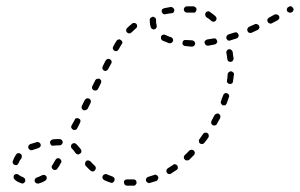

<svg xmlns="http://www.w3.org/2000/svg" viewBox="-20 -579 951 609"><path d="M404 10Q406 10 408 9Q409 8 411 6Q412 5 413 3Q413 1 413 -1Q413 -5 410 -8Q407 -10 403 -10Q398 -10 393 -10Q388 -10 383 -10Q379 -10 376 -8Q373 -5 373 -1Q373 1 374 3Q374 5 376 7Q377 8 379 9Q381 10 383 10Q388 10 393 10Q398 10 404 10ZM91 -11Q89 -8 90 -4Q91 -2 92 0Q93 1 95 2Q97 3 99 3Q101 4 103 3Q114 0 124 -6Q125 -7 126 -9Q128 -10 128 -12Q129 -14 128 -16Q128 -18 127 -20Q125 -23 121 -24Q117 -25 113 -23Q106 -19 97 -16Q93 -15 91 -11ZM33 -27Q29 -27 26 -25Q23 -22 23 -17Q23 -13 26 -10Q34 -2 47 2Q49 3 51 3Q53 3 55 2Q57 1 58 -1Q59 -2 60 -4Q61 -8 59 -12Q57 -15 53 -17Q45 -20 40 -24Q37 -27 33 -27ZM481 -11Q483 -14 482 -18Q481 -20 479 -22Q478 -23 476 -24Q474 -25 472 -25Q470 -25 469 -24Q459 -21 450 -18Q446 -17 444 -13Q442 -10 443 -6Q444 -4 445 -2Q446 -1 448 0Q450 1 452 2Q454 2 456 1Q466 -2 476 -5Q480 -7 481 -11ZM334 1Q336 1 338 0Q340 -1 341 -3Q342 -4 343 -6Q344 -10 343 -14Q341 -17 337 -19Q328 -22 319 -26Q317 -27 315 -27Q313 -27 312 -26Q310 -26 308 -24Q307 -23 306 -21Q304 -17 305 -14Q307 -10 310 -8Q320 -3 330 0Q332 1 334 1ZM543 -43Q544 -44 544 -46Q544 -48 544 -50Q544 -52 542 -54Q540 -57 536 -58Q532 -59 529 -56Q520 -50 512 -45Q509 -43 508 -39Q507 -35 509 -32Q511 -28 515 -27Q519 -26 522 -28Q531 -34 540 -40Q542 -41 543 -43ZM270 -36Q272 -35 274 -35Q276 -36 278 -36Q280 -37 281 -39Q284 -42 284 -46Q284 -50 281 -53Q274 -59 267 -67Q266 -68 264 -69Q262 -70 260 -70Q258 -70 256 -70Q254 -69 253 -68Q250 -65 250 -61Q249 -56 252 -53Q259 -45 267 -38Q268 -37 270 -36ZM144 -48Q145 -44 148 -42Q150 -40 152 -40Q154 -40 156 -40Q158 -40 159 -41Q161 -43 162 -44Q168 -52 173 -62Q174 -64 175 -66Q175 -68 174 -70Q174 -72 172 -73Q171 -75 169 -76Q166 -78 162 -77Q158 -76 156 -72Q151 -63 146 -55Q143 -52 144 -48ZM49 -85Q49 -89 45 -91Q44 -92 42 -93Q40 -93 38 -93Q36 -93 34 -92Q33 -91 31 -89Q25 -80 21 -69Q20 -67 20 -65Q20 -63 21 -61Q22 -59 23 -58Q25 -56 27 -56Q31 -54 34 -56Q38 -58 39 -62Q42 -70 48 -77Q50 -81 49 -85ZM597 -90Q598 -92 598 -94Q598 -96 597 -98Q596 -100 595 -101Q592 -104 588 -104Q583 -104 580 -101Q574 -94 566 -87Q565 -86 564 -84Q563 -82 563 -80Q563 -78 564 -76Q565 -74 566 -73Q569 -70 573 -70Q577 -70 580 -72Q588 -80 595 -87Q596 -89 597 -90ZM227 -89Q231 -89 234 -92Q238 -94 238 -98Q239 -102 236 -106Q228 -116 222 -122Q219 -125 215 -125Q211 -125 208 -122Q207 -121 206 -119Q205 -117 205 -115Q205 -113 206 -111Q206 -109 208 -108Q213 -103 220 -93Q223 -90 227 -89ZM108 -114Q110 -117 109 -121Q108 -123 107 -125Q106 -126 104 -127Q102 -128 100 -129Q98 -129 96 -128Q85 -125 76 -122Q72 -120 70 -116Q69 -112 70 -109Q72 -105 76 -103Q80 -102 83 -103Q92 -106 101 -109Q105 -110 108 -114ZM176 -121Q179 -124 179 -128Q179 -132 176 -135Q173 -138 168 -138Q158 -138 148 -137Q144 -136 141 -133Q138 -130 139 -126Q139 -122 142 -119Q145 -116 149 -117Q159 -118 169 -118Q173 -118 176 -121ZM642 -150Q642 -154 638 -157Q637 -158 635 -158Q633 -159 631 -158Q629 -158 627 -157Q626 -156 624 -154Q619 -146 613 -138Q610 -135 611 -131Q611 -127 614 -124Q618 -122 622 -122Q626 -123 628 -126Q635 -134 641 -143Q643 -146 642 -150ZM206 -174Q208 -170 211 -168Q215 -166 219 -167Q223 -168 225 -172L234 -190Q236 -194 235 -198Q234 -201 230 -203Q226 -205 222 -204Q218 -203 217 -199L207 -181Q205 -178 206 -174ZM679 -208Q679 -210 679 -212Q678 -214 677 -215Q676 -217 674 -218Q670 -220 666 -218Q662 -217 660 -213Q656 -205 651 -196Q649 -192 650 -188Q651 -184 655 -182Q656 -181 658 -181Q660 -181 662 -181Q664 -182 666 -183Q667 -184 668 -186Q673 -195 678 -204Q679 -206 679 -208ZM239 -236Q240 -232 244 -230Q248 -228 252 -230Q256 -231 258 -234L267 -252Q269 -256 268 -260Q267 -264 263 -266Q259 -268 255 -267Q251 -265 249 -262L240 -244Q238 -240 239 -236ZM707 -274Q707 -276 706 -278Q705 -280 704 -281Q702 -283 700 -283Q696 -285 693 -283Q689 -281 688 -277Q684 -268 681 -258Q679 -254 681 -251Q683 -247 686 -245Q688 -245 690 -245Q692 -245 694 -245Q696 -246 697 -248Q699 -249 699 -251Q703 -261 706 -271Q707 -272 707 -274ZM272 -299Q273 -295 277 -293Q281 -291 285 -292Q289 -293 291 -297L300 -315Q302 -319 301 -323Q299 -327 296 -329Q292 -330 288 -329Q284 -328 282 -324L273 -306Q271 -303 272 -299ZM720 -349Q717 -352 713 -353Q711 -353 709 -352Q707 -351 706 -350Q704 -349 703 -347Q702 -345 702 -343Q702 -334 700 -324Q699 -320 701 -317Q704 -313 708 -313Q710 -312 712 -313Q714 -313 715 -314Q717 -315 718 -317Q719 -319 719 -321Q721 -332 722 -342Q723 -346 720 -349ZM305 -361Q306 -357 310 -355Q314 -353 318 -355Q321 -356 323 -360L333 -378Q335 -381 334 -385Q332 -389 329 -391Q325 -393 321 -392Q317 -390 315 -387L306 -369Q304 -365 305 -361ZM716 -418Q715 -420 713 -421Q712 -422 710 -423Q708 -423 706 -423Q702 -422 700 -419Q697 -415 698 -411Q700 -402 701 -392Q701 -388 704 -385Q708 -382 712 -383Q714 -383 716 -384Q717 -385 719 -387Q720 -388 720 -390Q721 -392 721 -394Q719 -404 718 -415Q717 -417 716 -418ZM338 -424Q339 -420 343 -418Q346 -416 350 -417Q354 -418 356 -422Q361 -431 366 -439Q369 -442 368 -446Q367 -450 363 -452Q360 -455 356 -454Q352 -453 350 -450Q344 -441 339 -431Q337 -428 338 -424ZM596 -434Q599 -437 599 -441Q599 -445 596 -448Q593 -451 589 -451Q579 -452 569 -452Q565 -453 562 -450Q559 -448 559 -443Q558 -439 561 -436Q564 -433 568 -433Q578 -432 588 -431Q593 -431 596 -434ZM667 -442Q670 -445 669 -449Q668 -451 667 -453Q666 -455 665 -456Q663 -457 661 -457Q659 -458 657 -457Q647 -455 638 -454Q633 -453 631 -450Q628 -447 629 -443Q630 -439 633 -436Q636 -434 640 -434Q650 -436 661 -438Q665 -439 667 -442ZM524 -443Q527 -445 529 -449Q529 -451 529 -453Q529 -454 528 -456Q527 -458 526 -459Q524 -461 522 -461Q513 -464 505 -468Q501 -470 497 -469Q493 -468 491 -464Q490 -460 491 -456Q492 -452 496 -450Q505 -446 516 -442Q520 -441 524 -443ZM734 -459Q735 -460 736 -462Q737 -464 737 -466Q737 -468 736 -470Q735 -474 731 -476Q728 -477 724 -476Q714 -473 705 -470Q701 -468 699 -465Q697 -461 698 -457Q699 -455 700 -454Q701 -452 703 -451Q705 -450 707 -450Q709 -450 711 -451Q720 -454 730 -457Q732 -458 734 -459ZM380 -483Q380 -479 383 -476Q386 -473 390 -473Q394 -473 397 -476Q404 -483 411 -489Q414 -491 415 -495Q415 -500 413 -503Q410 -506 406 -506Q402 -507 399 -504Q390 -497 383 -490Q380 -487 380 -483ZM800 -486Q801 -487 802 -489Q803 -491 803 -493Q802 -495 802 -497Q800 -501 796 -502Q792 -504 788 -502Q779 -498 770 -494Q766 -492 765 -488Q763 -485 765 -481Q766 -477 770 -475Q774 -474 778 -475Q787 -479 797 -484Q798 -484 800 -486ZM458 -493Q459 -489 463 -487Q466 -485 470 -486Q474 -487 476 -491Q478 -494 477 -498Q475 -505 475 -513Q475 -514 475 -515Q475 -517 475 -518Q474 -520 473 -522Q471 -523 470 -524Q468 -525 466 -526Q462 -526 459 -523Q455 -521 455 -517Q455 -515 455 -513Q455 -502 458 -493ZM866 -521Q867 -525 865 -528Q863 -532 859 -533Q855 -534 851 -533Q842 -528 833 -523Q830 -521 828 -517Q827 -514 829 -510Q830 -508 831 -507Q833 -505 835 -505Q837 -504 839 -504Q841 -505 842 -505Q852 -510 861 -515Q864 -517 866 -521ZM639 -543Q634 -542 632 -538Q630 -535 631 -531Q632 -527 635 -524Q643 -520 650 -513Q651 -512 653 -511Q655 -510 657 -510Q659 -510 661 -511Q663 -512 664 -513Q667 -516 667 -521Q666 -525 663 -528Q655 -535 646 -541Q643 -544 639 -543ZM494 -549Q492 -545 493 -541Q493 -539 495 -538Q496 -536 497 -535Q499 -534 501 -534Q503 -533 505 -534Q513 -536 524 -537Q528 -537 531 -540Q533 -544 533 -548Q532 -552 529 -554Q526 -557 522 -557Q510 -555 501 -553Q497 -552 494 -549ZM911 -547Q912 -551 909 -554Q907 -558 903 -559Q899 -560 896 -557H895Q891 -555 890 -551Q889 -547 891 -543Q894 -540 898 -539Q902 -538 905 -540H906Q910 -543 911 -547ZM585 -559H573Q569 -559 566 -556Q563 -553 563 -549Q563 -545 566 -542Q569 -539 573 -539H585Q589 -539 593 -539Q597 -538 600 -541Q603 -544 603 -548Q604 -552 601 -555Q598 -558 594 -559Q589 -559 585 -559Z"/></svg>

Font: FRB American Cursive Dashed Light
Style: Italic
Weight: 300
Italic angle: -25°
Version: Version 2.0;Modular Font Editor K font №1